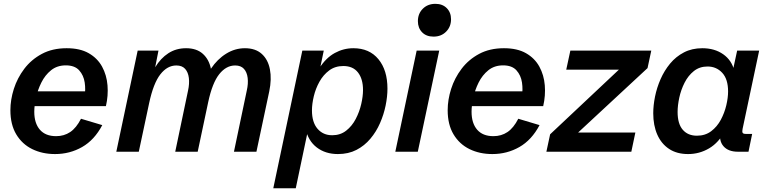

<svg xmlns="http://www.w3.org/2000/svg" viewBox="-20 -791 4006 1001"><path d="M267.1 12.2Q200.7 12.2 147.9 -13.7Q95.2 -39.6 64.7 -90.6Q34.2 -141.6 34.2 -216.3Q34.2 -271 52.2 -327.6Q70.3 -384.3 106.7 -432.4Q143.1 -480.5 198.2 -510Q253.4 -539.6 327.6 -539.6Q397.5 -539.6 442.9 -513.4Q488.3 -487.3 512.2 -443.6Q536.1 -399.9 540.5 -346.2Q544.9 -292.5 532.2 -237.8H115.7L131.3 -314.9H443.4L420.4 -287.1Q427.2 -323.2 421.6 -360.8Q416 -398.4 392.8 -424.3Q369.6 -450.2 323.2 -450.2Q277.8 -450.2 246.3 -424.8Q214.8 -399.4 195.6 -360.6Q176.3 -321.8 167.5 -281Q158.7 -240.2 158.7 -208.5Q158.7 -148.4 188 -114.7Q217.3 -81.1 272.5 -81.1Q314 -81.1 345.9 -102.5Q377.9 -124 402.3 -171.9L513.2 -138.7Q472.2 -61 408 -24.4Q343.8 12.2 267.1 12.2Z M586.4 0 697.8 -527.3H806.2L789.1 -440.4Q817.4 -487.3 857.7 -513.4Q897.9 -539.6 950.2 -539.6Q1004.9 -539.6 1037.4 -510.5Q1069.8 -481.4 1079.6 -432.6Q1113.3 -482.9 1159.2 -511.2Q1205.1 -539.6 1256.8 -539.6Q1312 -539.6 1344.7 -510Q1377.4 -480.5 1387.2 -429.4Q1397 -378.4 1383.8 -314.9L1316.9 0H1199.7L1266.6 -318.8Q1274.9 -355 1271.2 -384.8Q1267.6 -414.6 1251.7 -432.1Q1235.8 -449.7 1206.1 -449.7Q1159.2 -449.7 1123 -404.3Q1086.9 -358.9 1065.4 -258.3L1010.7 0H893.6L960.4 -318.8Q968.3 -355 964.6 -384.8Q960.9 -414.6 945.1 -432.1Q929.2 -449.7 899.4 -449.7Q852.1 -449.7 815.9 -403.3Q779.8 -356.9 757.8 -254.4L703.6 0Z M1404.8 190.4 1556.2 -527.3H1668L1647 -426.3L1644.5 -435.1Q1679.7 -489.7 1725.3 -514.6Q1771 -539.6 1822.3 -539.6Q1905.8 -539.6 1952.9 -482.4Q2000 -425.3 2000 -329.1Q2000 -287.6 1990.5 -241Q1981 -194.3 1961.4 -149.4Q1941.9 -104.5 1911.1 -67.9Q1880.4 -31.2 1838.4 -9.5Q1796.4 12.2 1741.7 12.2Q1676.8 12.2 1631.6 -22.2Q1586.4 -56.6 1572.8 -121.1L1587.4 -120.6L1522 190.4ZM1711.9 -85.9Q1754.4 -85.9 1784.9 -109.9Q1815.4 -133.8 1834.7 -170.9Q1854 -208 1863.3 -248.5Q1872.6 -289.1 1872.6 -321.8Q1872.6 -379.4 1846.4 -413.1Q1820.3 -446.8 1770 -446.8Q1727.1 -446.8 1696.3 -423.8Q1665.5 -400.9 1645.5 -365Q1625.5 -329.1 1616 -289.1Q1606.4 -249 1606.4 -215.3Q1606.4 -153.3 1635.5 -119.6Q1664.6 -85.9 1711.9 -85.9Z M2270 -527.3 2158.2 0H2041L2152.3 -527.3ZM2240.2 -600.1Q2202.6 -600.1 2180.7 -622.6Q2158.7 -645 2158.7 -680.7Q2158.7 -719.7 2184.3 -745.4Q2210 -771 2250 -771Q2287.1 -771 2309.3 -748.5Q2331.5 -726.1 2331.5 -690.4Q2331.5 -651.9 2305.9 -626Q2280.3 -600.1 2240.2 -600.1Z M2546.9 12.2Q2480.5 12.2 2427.7 -13.7Q2375 -39.6 2344.5 -90.6Q2314 -141.6 2314 -216.3Q2314 -271 2332 -327.6Q2350.1 -384.3 2386.5 -432.4Q2422.9 -480.5 2478 -510Q2533.2 -539.6 2607.4 -539.6Q2677.2 -539.6 2722.7 -513.4Q2768.1 -487.3 2792 -443.6Q2815.9 -399.9 2820.3 -346.2Q2824.7 -292.5 2812 -237.8H2395.5L2411.1 -314.9H2723.1L2700.2 -287.1Q2707 -323.2 2701.4 -360.8Q2695.8 -398.4 2672.6 -424.3Q2649.4 -450.2 2603 -450.2Q2557.6 -450.2 2526.1 -424.8Q2494.6 -399.4 2475.3 -360.6Q2456.1 -321.8 2447.3 -281Q2438.5 -240.2 2438.5 -208.5Q2438.5 -148.4 2467.8 -114.7Q2497.1 -81.1 2552.2 -81.1Q2593.8 -81.1 2625.7 -102.5Q2657.7 -124 2682.1 -171.9L2793 -138.7Q2752 -61 2687.7 -24.4Q2623.5 12.2 2546.9 12.2Z M2828.6 0 2848.1 -90.8 3206.5 -427.7H2932.1L2953.6 -527.3H3375.5L3356 -436L2994.1 -100.1H3292.5L3271.5 0Z M3567.4 12.2Q3508.8 12.2 3468.3 -14.6Q3427.7 -41.5 3406.7 -89.4Q3385.7 -137.2 3385.7 -200.7Q3385.7 -241.2 3395 -287.4Q3404.3 -333.5 3423.8 -378.2Q3443.4 -422.9 3473.6 -459.5Q3503.9 -496.1 3545.7 -517.8Q3587.4 -539.6 3641.6 -539.6Q3705.6 -539.6 3750.5 -508.1Q3795.4 -476.6 3808.6 -420.9L3798.8 -414.1L3823.2 -527.3H3938L3851.6 -119.6Q3848.6 -105 3851.6 -98.9Q3854.5 -92.8 3869.1 -92.8H3901.4L3882.3 0H3827.1Q3776.4 0 3751.5 -29.1Q3726.6 -58.1 3736.8 -107.4L3741.2 -127.9L3761.2 -110.4Q3727.5 -47.4 3677 -17.6Q3626.5 12.2 3567.4 12.2ZM3613.3 -83.5Q3656.7 -83.5 3687.7 -106.9Q3718.8 -130.4 3738 -166.5Q3757.3 -202.6 3766.6 -242.2Q3775.9 -281.7 3775.9 -314Q3775.9 -378.4 3745.4 -411.4Q3714.8 -444.3 3668.9 -444.3Q3627.4 -444.3 3597.7 -420.7Q3567.9 -397 3549.1 -359.9Q3530.3 -322.8 3521.5 -282Q3512.7 -241.2 3512.7 -207.5Q3512.7 -145.5 3539.6 -114.5Q3566.4 -83.5 3613.3 -83.5Z"/></svg>

Font: Schibsted Grotesk SemiBold
Style: Italic
Weight: 600
Italic angle: -12°
Designer: Bakken & Baeck AS, Henrik Kongsvoll
Foundry: Schibsted ASA
Version: Version 1.100;gftools[0.9.25]